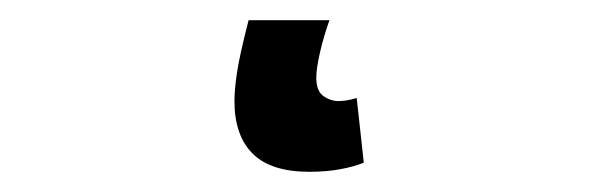

<svg xmlns="http://www.w3.org/2000/svg" viewBox="-20 38 589 190"><path d="M286 208Q248 208 230 190Q212 172 212 138Q212 127 214.5 110Q217 93 226 58H306Q300 75 296.5 90.5Q293 106 293 115Q293 128 300 133Q307 138 315 138Q318 138 322 137.5Q326 137 333 135L340 199Q330 203 316.5 205.5Q303 208 286 208Z"/></svg>

Font: Source Sans 3 SemiBold
Style: Italic
Weight: 600
Italic angle: -11°
Designer: Paul D. Hunt
Foundry: Adobe
Version: Version 3.046;hotconv 1.0.118;makeotfexe 2.5.65603